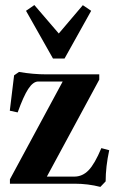

<svg xmlns="http://www.w3.org/2000/svg" viewBox="-20 -731 472 764"><path d="M190.9 -498 83.5 -688 116.7 -710.9 213.9 -597.7 309.6 -710.4 342.8 -688 236.8 -498ZM379.4 12.7Q330.1 0 277.3 0H19.5V-17.6L229.5 -406.7H132.3Q111.8 -406.7 92.3 -377Q73.7 -348.6 50.3 -283.7L19 -290.5L36.1 -431.2L55.7 -444.8Q110.8 -435.1 166.5 -435.1H375V-414.1L166.5 -28.3H275.9Q308.1 -28.3 332.5 -53.5Q356.9 -78.6 383.3 -141.6L414.6 -133.3Q400.4 -67.4 400.4 -9.3Z"/></svg>

Font: Elstob
Style: Bold
Weight: 700
Designer: Peter S. Baker
Version: Version 1.015